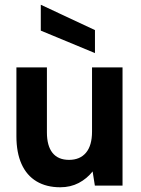

<svg xmlns="http://www.w3.org/2000/svg" viewBox="-20 -785 597 812"><path d="M498.2 -500V0H381.2L371.7 -60Q347.7 -29.5 313 -11.2Q278.2 7 234.8 7Q176.3 7 134.5 -18Q92.8 -43 71.1 -91.3Q49.4 -139.5 49.4 -209V-500H178.4V-225Q178.4 -168.2 202 -138.6Q225.7 -108.9 272 -108.9Q318.4 -108.9 343.8 -139.3Q369.2 -169.7 369.2 -228.5V-500ZM381.6 -560.5 152.5 -655.5V-764.9L381.6 -657.8Z"/></svg>

Font: Envelope Sans Variable
Style: Regular
Weight: 500
Designer: Andreas Rasmussen / Norman Anderson
Foundry: mail.de GmbH
Version: Version 1.150